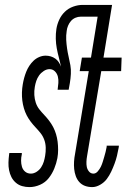

<svg xmlns="http://www.w3.org/2000/svg" viewBox="-20 -755 540 783"><path d="M100 8Q85 8 70.5 4Q56 0 44.5 -10Q33 -20 26.5 -33Q20 -46 17 -61Q14 -76 14.5 -92Q15 -108 17 -124L18 -131H69V-126Q66 -113 66 -100Q66 -87 69.5 -75Q73 -63 82.5 -55Q92 -47 106 -47Q118 -47 129.5 -54.5Q141 -62 148 -73Q155 -84 158.5 -95.5Q162 -107 164 -119Q167 -136 166.5 -153Q166 -170 160.5 -185Q155 -200 145.5 -212Q136 -224 125.5 -235Q115 -246 105.5 -258.5Q96 -271 89 -284.5Q82 -298 77.5 -313.5Q73 -329 71 -345Q69 -361 69.5 -378Q70 -395 73 -412Q75 -424 78.5 -437Q82 -450 87 -462.5Q92 -475 99.5 -486.5Q107 -498 117 -507.5Q127 -517 140 -522.5Q153 -528 166 -528Q177 -528 187 -525Q197 -522 205.5 -516Q214 -510 219.5 -501.5Q225 -493 229 -483Q225 -502 220 -520.5Q215 -539 211.5 -558Q208 -577 207.5 -597Q207 -617 210 -637Q213 -656 221.5 -674.5Q230 -693 244.5 -707Q259 -721 278.5 -728Q298 -735 317 -735H412L404 -687H309Q298 -687 287.5 -682.5Q277 -678 269.5 -669.5Q262 -661 257.5 -650Q253 -639 252 -629Q249 -610 250 -592.5Q251 -575 253.5 -557.5Q256 -540 260 -523Q264 -506 267 -489Q270 -472 269 -453.5Q268 -435 265 -417L260 -389H215Q217 -403 218 -416.5Q219 -430 216 -442.5Q213 -455 204 -464Q195 -473 182 -473Q170 -473 158.5 -465.5Q147 -458 139.5 -447.5Q132 -437 128 -425Q124 -413 122 -401Q119 -384 120 -367.5Q121 -351 126 -336Q131 -321 140.5 -309Q150 -297 160.5 -286Q171 -275 180.5 -262.5Q190 -250 197 -236.5Q204 -223 208.5 -208Q213 -193 215 -177Q217 -161 217 -144Q217 -127 214 -110Q210 -89 201.5 -68Q193 -47 179 -29Q165 -11 143.5 -1.5Q122 8 100 8ZM356 8Q340 8 326.5 3Q313 -2 303.5 -12.5Q294 -23 289 -37Q284 -51 282.5 -66Q281 -81 282 -96.5Q283 -112 286 -127L342 -465H305L314 -520H351L386 -735H437L402 -520H476L474 -465H393L335 -118Q333 -107 332.5 -95.5Q332 -84 334 -74Q336 -64 343 -55.5Q350 -47 361 -47Q371 -47 379 -56.5Q387 -66 391.5 -75.5Q396 -85 399 -95Q402 -105 405 -115Q408 -125 410.5 -135Q413 -145 415 -156V-161H465L464 -153Q461 -136 457 -119.5Q453 -103 447 -87Q441 -71 433.5 -55Q426 -39 415.5 -25Q405 -11 388.5 -1.5Q372 8 356 8Z"/></svg>

Font: Iosevka Light
Style: Italic
Weight: 300
Italic angle: -9°
Monospace: yes
Designer: Belleve Invis
Foundry: Belleve Invis
Version: Version 32.5.0; ttfautohint (v1.8.4)